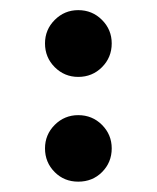

<svg xmlns="http://www.w3.org/2000/svg" viewBox="-20 -346 306 375"><path d="M67.9 -56.2Q67.9 -83 86.9 -102.1Q106 -121.1 132.8 -121.1Q160.2 -121.1 179.2 -102.1Q198.2 -83 198.2 -56.2Q198.2 -28.8 179.2 -9.8Q160.6 8.8 132.8 8.8Q105.5 8.8 86.9 -9.8Q67.9 -28.8 67.9 -56.2ZM67.9 -261.2Q67.9 -288.1 86.9 -307.1Q106 -326.2 132.8 -326.2Q160.2 -326.2 179.2 -307.1Q198.2 -288.1 198.2 -261.2Q198.2 -233.9 179.2 -214.8Q160.2 -195.8 132.8 -195.8Q106 -195.8 86.9 -214.8Q67.9 -233.9 67.9 -261.2Z"/></svg>

Font: SimahzazaarabicW05-Bold
Style: Regular
Weight: 700
Designer: Ahmed zaza
Foundry: Ahmed zaza
Version: Version 1.001